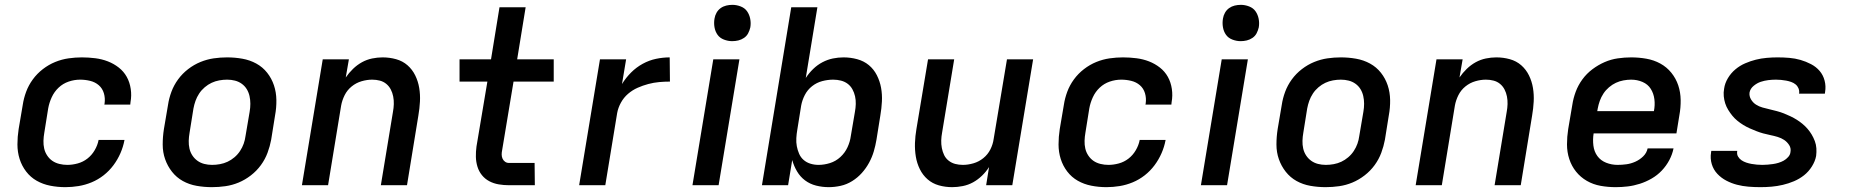

<svg xmlns="http://www.w3.org/2000/svg" viewBox="-20 -765 7640 793"><path d="M250 8Q218 8 187.5 2Q157 -4 131.5 -18.5Q106 -33 88 -56.5Q70 -80 61 -108.5Q52 -137 52 -168.5Q52 -200 57 -232L74 -332Q78 -359 88 -386Q98 -413 115.5 -437Q133 -461 157 -479.5Q181 -498 208 -509Q235 -520 263 -524Q291 -528 318 -528Q346 -528 373.5 -524.5Q401 -521 425.5 -511.5Q450 -502 470.5 -486Q491 -470 503.5 -447.5Q516 -425 520 -397.5Q524 -370 519 -343L518 -333H411L412 -338Q415 -360 409 -380Q403 -400 388 -413Q373 -426 352.5 -431Q332 -436 311 -436Q287 -436 263.5 -428Q240 -420 222 -403Q204 -386 193.5 -363Q183 -340 179 -317L163 -217Q160 -200 159.5 -183.5Q159 -167 162.5 -151.5Q166 -136 175 -122.5Q184 -109 196.5 -100.5Q209 -92 225 -88Q241 -84 258 -84Q279 -84 301 -90Q323 -96 341 -110Q359 -124 371 -144.5Q383 -165 387 -186V-187H494V-186Q489 -159 477.5 -132.5Q466 -106 448.5 -82.5Q431 -59 408 -41Q385 -23 358.5 -12Q332 -1 304.5 3.5Q277 8 250 8Z M855 8Q823 8 792 2.5Q761 -3 735 -17.5Q709 -32 690.5 -55.5Q672 -79 662 -107.5Q652 -136 652 -168Q652 -200 657 -232L674 -332Q678 -359 688 -386Q698 -413 715.5 -437Q733 -461 757 -479.5Q781 -498 808 -509Q835 -520 862.5 -524Q890 -528 918 -528Q950 -528 981 -522.5Q1012 -517 1038.5 -502.5Q1065 -488 1083.5 -464.5Q1102 -441 1111.5 -412.5Q1121 -384 1121.5 -352Q1122 -320 1116 -288L1100 -188Q1095 -161 1085 -134Q1075 -107 1057.5 -83Q1040 -59 1016 -40.5Q992 -22 965.5 -11Q939 0 911 4Q883 8 855 8ZM856 -84Q872 -84 888.5 -87Q905 -90 920 -97Q935 -104 948.5 -115.5Q962 -127 971.5 -141.5Q981 -156 986.5 -171.5Q992 -187 994 -203L1011 -303Q1014 -320 1014 -336.5Q1014 -353 1010.5 -368.5Q1007 -384 999 -397Q991 -410 978.5 -419Q966 -428 950.5 -432Q935 -436 918 -436Q902 -436 885.5 -433Q869 -430 854 -423Q839 -416 825.5 -404.5Q812 -393 802.5 -378.5Q793 -364 787.5 -348.5Q782 -333 779 -317L763 -217Q760 -200 759.5 -183.5Q759 -167 762.5 -151.5Q766 -136 774.5 -123Q783 -110 795.5 -101Q808 -92 823.5 -88Q839 -84 856 -84Z M1227 0 1313 -520H1421L1408 -445Q1421 -464 1438 -480.5Q1455 -497 1475 -508Q1495 -519 1517 -523.5Q1539 -528 1560 -528Q1589 -528 1616 -520.5Q1643 -513 1663 -495.5Q1683 -478 1695 -453.5Q1707 -429 1711.5 -401.5Q1716 -374 1714.5 -345.5Q1713 -317 1708 -288L1661 0H1553L1603 -303Q1606 -319 1606.5 -335Q1607 -351 1604 -366.5Q1601 -382 1594 -395.5Q1587 -409 1575.5 -418.5Q1564 -428 1549 -432Q1534 -436 1517 -436Q1496 -436 1473.5 -429.5Q1451 -423 1432.5 -408Q1414 -393 1403.5 -372Q1393 -351 1389 -329L1335 0Z M2189 0H2082Q2061 0 2040 -3.5Q2019 -7 2001 -16.5Q1983 -26 1970.5 -41.5Q1958 -57 1952 -76.5Q1946 -96 1945.5 -117Q1945 -138 1948 -160L1993 -428H1878V-520H2008L2043 -735H2151L2116 -520H2267V-428H2101L2054 -145Q2052 -136 2052 -127Q2052 -118 2055.5 -110Q2059 -102 2066 -97Q2073 -92 2082 -92H2188Z M2372 0 2458 -520H2566L2549 -418Q2565 -444 2586.5 -465.5Q2608 -487 2634.5 -501.5Q2661 -516 2689.5 -522Q2718 -528 2746 -528L2747 -428Q2725 -428 2702.5 -426Q2680 -424 2657.5 -418Q2635 -412 2613.5 -402.5Q2592 -393 2574 -377.5Q2556 -362 2544.5 -341Q2533 -320 2529 -298L2480 0Z M2840 0 2926 -520H3034L2948 0ZM3004 -595Q2987 -595 2970 -601.5Q2953 -608 2943.5 -621.5Q2934 -635 2931 -652.5Q2928 -670 2931 -688Q2933 -701 2939.5 -712.5Q2946 -724 2956.5 -731.5Q2967 -739 2979.5 -742Q2992 -745 3005 -745Q3022 -745 3039 -738.5Q3056 -732 3065.5 -718.5Q3075 -705 3078.5 -687.5Q3082 -670 3079 -652Q3076 -639 3070 -627.5Q3064 -616 3053 -608.5Q3042 -601 3029.5 -598Q3017 -595 3004 -595Z M3403 8Q3376 8 3350.5 1.5Q3325 -5 3305 -20Q3285 -35 3272 -57Q3259 -79 3252 -104L3235 0H3127L3248 -735H3356L3308 -443Q3321 -463 3338.5 -480Q3356 -497 3377 -508Q3398 -519 3420 -523.5Q3442 -528 3464 -528Q3493 -528 3520.5 -520.5Q3548 -513 3568.5 -496Q3589 -479 3601.5 -454.5Q3614 -430 3619 -402.5Q3624 -375 3622.5 -346Q3621 -317 3616 -288L3600 -188Q3596 -164 3589 -140Q3582 -116 3569.5 -93Q3557 -70 3539.5 -50.5Q3522 -31 3499.5 -17Q3477 -3 3452 2.5Q3427 8 3403 8ZM3361 -84Q3384 -84 3408 -91.5Q3432 -99 3451 -116.5Q3470 -134 3480.5 -157Q3491 -180 3494 -203L3511 -303Q3514 -319 3514.5 -335.5Q3515 -352 3511.5 -367.5Q3508 -383 3500.5 -396.5Q3493 -410 3481 -419Q3469 -428 3453.5 -432Q3438 -436 3421 -436Q3399 -436 3376 -430Q3353 -424 3334 -409Q3315 -394 3304 -372.5Q3293 -351 3289 -329L3273 -229Q3270 -212 3269 -194.5Q3268 -177 3271 -161Q3274 -145 3280.5 -130Q3287 -115 3299 -104.5Q3311 -94 3327 -89Q3343 -84 3361 -84Z M3913 8Q3884 8 3857.5 0.5Q3831 -7 3811 -24.5Q3791 -42 3779 -66.5Q3767 -91 3762.5 -118.5Q3758 -146 3759 -174.5Q3760 -203 3765 -232L3813 -520H3921L3871 -217Q3868 -201 3867.5 -185Q3867 -169 3870 -153.5Q3873 -138 3879.5 -124.5Q3886 -111 3898 -101.5Q3910 -92 3925 -88Q3940 -84 3957 -84Q3978 -84 4000.5 -90.5Q4023 -97 4041.5 -112Q4060 -127 4070.5 -148Q4081 -169 4084 -191L4139 -520H4247L4161 0H4053L4065 -75Q4053 -56 4036 -39.5Q4019 -23 3999 -12Q3979 -1 3956.5 3.5Q3934 8 3913 8Z M4550 8Q4518 8 4487.5 2Q4457 -4 4431.5 -18.5Q4406 -33 4388 -56.5Q4370 -80 4361 -108.5Q4352 -137 4352 -168.5Q4352 -200 4357 -232L4374 -332Q4378 -359 4388 -386Q4398 -413 4415.5 -437Q4433 -461 4457 -479.5Q4481 -498 4508 -509Q4535 -520 4563 -524Q4591 -528 4618 -528Q4646 -528 4673.5 -524.5Q4701 -521 4725.5 -511.5Q4750 -502 4770.5 -486Q4791 -470 4803.5 -447.5Q4816 -425 4820 -397.5Q4824 -370 4819 -343L4818 -333H4711L4712 -338Q4715 -360 4709 -380Q4703 -400 4688 -413Q4673 -426 4652.5 -431Q4632 -436 4611 -436Q4587 -436 4563.5 -428Q4540 -420 4522 -403Q4504 -386 4493.5 -363Q4483 -340 4479 -317L4463 -217Q4460 -200 4459.5 -183.5Q4459 -167 4462.5 -151.5Q4466 -136 4475 -122.5Q4484 -109 4496.5 -100.5Q4509 -92 4525 -88Q4541 -84 4558 -84Q4579 -84 4601 -90Q4623 -96 4641 -110Q4659 -124 4671 -144.5Q4683 -165 4687 -186V-187H4794V-186Q4789 -159 4777.5 -132.5Q4766 -106 4748.5 -82.5Q4731 -59 4708 -41Q4685 -23 4658.5 -12Q4632 -1 4604.5 3.5Q4577 8 4550 8Z M4940 0 5026 -520H5134L5048 0ZM5104 -595Q5087 -595 5070 -601.5Q5053 -608 5043.5 -621.5Q5034 -635 5031 -652.5Q5028 -670 5031 -688Q5033 -701 5039.5 -712.5Q5046 -724 5056.5 -731.5Q5067 -739 5079.5 -742Q5092 -745 5105 -745Q5122 -745 5139 -738.5Q5156 -732 5165.5 -718.5Q5175 -705 5178.5 -687.5Q5182 -670 5179 -652Q5176 -639 5170 -627.5Q5164 -616 5153 -608.5Q5142 -601 5129.5 -598Q5117 -595 5104 -595Z M5455 8Q5423 8 5392 2.5Q5361 -3 5335 -17.5Q5309 -32 5290.5 -55.5Q5272 -79 5262 -107.5Q5252 -136 5252 -168Q5252 -200 5257 -232L5274 -332Q5278 -359 5288 -386Q5298 -413 5315.5 -437Q5333 -461 5357 -479.5Q5381 -498 5408 -509Q5435 -520 5462.5 -524Q5490 -528 5518 -528Q5550 -528 5581 -522.5Q5612 -517 5638.5 -502.5Q5665 -488 5683.5 -464.5Q5702 -441 5711.5 -412.5Q5721 -384 5721.5 -352Q5722 -320 5716 -288L5700 -188Q5695 -161 5685 -134Q5675 -107 5657.5 -83Q5640 -59 5616 -40.5Q5592 -22 5565.5 -11Q5539 0 5511 4Q5483 8 5455 8ZM5456 -84Q5472 -84 5488.5 -87Q5505 -90 5520 -97Q5535 -104 5548.5 -115.5Q5562 -127 5571.5 -141.5Q5581 -156 5586.5 -171.5Q5592 -187 5594 -203L5611 -303Q5614 -320 5614 -336.5Q5614 -353 5610.5 -368.5Q5607 -384 5599 -397Q5591 -410 5578.5 -419Q5566 -428 5550.5 -432Q5535 -436 5518 -436Q5502 -436 5485.5 -433Q5469 -430 5454 -423Q5439 -416 5425.5 -404.5Q5412 -393 5402.5 -378.5Q5393 -364 5387.5 -348.5Q5382 -333 5379 -317L5363 -217Q5360 -200 5359.5 -183.5Q5359 -167 5362.5 -151.5Q5366 -136 5374.5 -123Q5383 -110 5395.5 -101Q5408 -92 5423.5 -88Q5439 -84 5456 -84Z M5827 0 5913 -520H6021L6008 -445Q6021 -464 6038 -480.5Q6055 -497 6075 -508Q6095 -519 6117 -523.5Q6139 -528 6160 -528Q6189 -528 6216 -520.5Q6243 -513 6263 -495.5Q6283 -478 6295 -453.5Q6307 -429 6311.5 -401.5Q6316 -374 6314.5 -345.5Q6313 -317 6308 -288L6261 0H6153L6203 -303Q6206 -319 6206.5 -335Q6207 -351 6204 -366.5Q6201 -382 6194 -395.5Q6187 -409 6175.5 -418.5Q6164 -428 6149 -432Q6134 -436 6117 -436Q6096 -436 6073.5 -429.5Q6051 -423 6032.5 -408Q6014 -393 6003.5 -372Q5993 -351 5989 -329L5935 0Z M6653 8Q6621 8 6590.5 2.5Q6560 -3 6534 -18Q6508 -33 6489.5 -56Q6471 -79 6461.5 -108Q6452 -137 6452 -168.5Q6452 -200 6457 -232L6474 -332Q6478 -359 6488 -386Q6498 -413 6515.5 -437Q6533 -461 6557 -479Q6581 -497 6607.5 -508.5Q6634 -520 6662 -524Q6690 -528 6717 -528Q6749 -528 6780 -522.5Q6811 -517 6837.5 -502.5Q6864 -488 6883 -464.5Q6902 -441 6911.5 -412.5Q6921 -384 6921.5 -352Q6922 -320 6916 -288L6904 -214H6562Q6558 -189 6561 -164Q6564 -139 6577.5 -120.5Q6591 -102 6613.5 -93Q6636 -84 6661 -84Q6679 -84 6697.5 -86.5Q6716 -89 6734 -97Q6752 -105 6766.5 -119Q6781 -133 6785 -152H6892Q6887 -127 6874.5 -103.5Q6862 -80 6843.5 -60.5Q6825 -41 6801.5 -27.5Q6778 -14 6753 -6Q6728 2 6703 5Q6678 8 6653 8ZM6577 -306H6811Q6816 -331 6813 -355Q6810 -379 6798 -398Q6786 -417 6764 -426.5Q6742 -436 6717 -436Q6702 -436 6685.5 -433Q6669 -430 6654 -423Q6639 -416 6625.5 -404.5Q6612 -393 6602.5 -378.5Q6593 -364 6587.5 -348.5Q6582 -333 6579 -317Z M7251 8Q7226 8 7201.5 6Q7177 4 7154 -2Q7131 -8 7110 -19Q7089 -30 7073 -47Q7057 -64 7050 -87Q7043 -110 7047 -135L7048 -142H7155V-140Q7153 -128 7158.5 -118.5Q7164 -109 7173 -103Q7182 -97 7192.5 -93.5Q7203 -90 7214 -88Q7225 -86 7236.5 -85Q7248 -84 7259 -84Q7270 -84 7281 -85Q7292 -86 7303 -87.5Q7314 -89 7325.5 -92.5Q7337 -96 7347 -101.5Q7357 -107 7365.5 -116.5Q7374 -126 7375 -137Q7378 -153 7369.5 -166Q7361 -179 7349 -187Q7337 -195 7322 -199.5Q7307 -204 7292 -207Q7277 -210 7262.5 -214Q7248 -218 7234 -223.5Q7220 -229 7206.5 -235Q7193 -241 7180 -249Q7167 -257 7155.5 -266.5Q7144 -276 7135 -287Q7126 -298 7118 -311Q7110 -324 7105.5 -338Q7101 -352 7099.5 -367.5Q7098 -383 7101 -399Q7104 -421 7116.5 -442Q7129 -463 7147.5 -478.5Q7166 -494 7188 -503.5Q7210 -513 7232 -518.5Q7254 -524 7277 -526Q7300 -528 7322 -528Q7346 -528 7370 -526Q7394 -524 7416.5 -517.5Q7439 -511 7460 -500Q7481 -489 7495.5 -472Q7510 -455 7516 -432Q7522 -409 7518 -385L7517 -378H7410L7411 -380Q7412 -391 7408 -400.5Q7404 -410 7396 -416.5Q7388 -423 7378 -426.5Q7368 -430 7357.5 -432Q7347 -434 7336 -435Q7325 -436 7315 -436Q7299 -436 7283 -434Q7267 -432 7252 -427Q7237 -422 7223 -410.5Q7209 -399 7206 -383Q7204 -368 7212 -354.5Q7220 -341 7232.5 -333Q7245 -325 7259.5 -321Q7274 -317 7289 -313.5Q7304 -310 7319 -306Q7334 -302 7348 -296.5Q7362 -291 7375.5 -284.5Q7389 -278 7401 -270.5Q7413 -263 7424.5 -253.5Q7436 -244 7445.5 -233Q7455 -222 7462.5 -209.5Q7470 -197 7475.5 -182.5Q7481 -168 7482 -152.5Q7483 -137 7481 -121Q7477 -99 7463.5 -77.5Q7450 -56 7431 -41Q7412 -26 7389.5 -16.5Q7367 -7 7343.5 -1.5Q7320 4 7297 6Q7274 8 7251 8Z"/></svg>

Font: Iosevka Aile Semibold Oblique
Style: Regular
Weight: 600
Italic angle: -9°
Designer: Belleve Invis
Foundry: Belleve Invis
Version: Version 31.1.0; ttfautohint (v1.8.4)